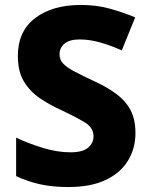

<svg xmlns="http://www.w3.org/2000/svg" viewBox="-20 -744 603 774"><path d="M526 -207Q526 -146 496 -96.5Q466 -47 406 -18.5Q346 10 255 10Q192 10 142 -1Q92 -12 45 -34V-189Q99 -164 155.5 -147Q212 -130 264 -130Q313 -130 335 -148.5Q357 -167 357 -195Q357 -229 322 -250.5Q287 -272 223 -302Q181 -321 141.5 -347.5Q102 -374 77 -414.5Q52 -455 52 -518Q52 -618 121.5 -671Q191 -724 306 -724Q368 -724 421 -709.5Q474 -695 525 -674L471 -541Q423 -562 381.5 -573.5Q340 -585 301 -585Q260 -585 240 -568Q220 -551 220 -525Q220 -504 234 -488.5Q248 -473 278 -457Q308 -441 357 -418Q410 -394 448 -366Q486 -338 506 -300.5Q526 -263 526 -207Z"/></svg>

Font: Noto Sans Malayalam ExtraBold
Style: Regular
Weight: 800
Designer: Jelle Bosma - Monotype Design Team
Foundry: Monotype Imaging Inc.
Version: Version 2.104; ttfautohint (v1.8.4.7-5d5b)